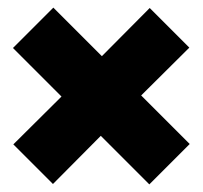

<svg xmlns="http://www.w3.org/2000/svg" viewBox="-20 -603 532 504"><path d="M119 -120 15 -224 163 -371 165 -326 14 -477 120 -583 271 -432 226 -434 373 -582 477 -478 329 -331 327 -376 478 -225 372 -119 221 -270 266 -268Z"/></svg>

Font: Bitter Thin Black
Style: Regular
Weight: 900
Version: Version 3.020